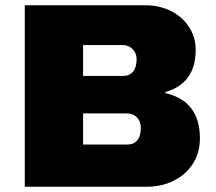

<svg xmlns="http://www.w3.org/2000/svg" viewBox="-20 -708 818 728"><path d="M74 -688H532Q584 -688 627.5 -666.5Q671 -645 696.5 -606Q722 -567 722 -519Q722 -392 607 -359V-355Q738 -325 738 -183Q738 -129 711.5 -87.5Q685 -46 639 -23Q593 0 538 0H74ZM447 -420Q471 -420 484.5 -436.5Q498 -453 498 -484Q498 -506 483 -521.5Q468 -537 447 -537H295V-420ZM463 -160Q487 -160 500.5 -176Q514 -192 514 -224Q514 -247 499.5 -262.5Q485 -278 463 -278H295V-160Z"/></svg>

Font: Archivo Black
Style: Regular
Weight: 400
Designer: Hector Gatti
Foundry: Omnibus-Type
Version: Version 1.101; ttfautohint (v1.8)